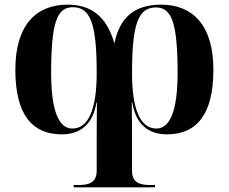

<svg xmlns="http://www.w3.org/2000/svg" viewBox="-20 -566 984 826"><path d="M297 240H647V230H629C585 230 548 223 548 168V53C548 20 548 -45 547 -125H549C564 -32 618 12 698 12C826 12 898 -73 898 -266C898 -460 807 -546 673 -546C561 -546 495 -493 472 -379C440 -493 374 -546 271 -546C137 -546 46 -460 46 -266C46 -73 118 12 246 12C326 12 380 -32 395 -125H397C396 -45 396 20 396 53V168C396 223 359 230 315 230H297ZM291 -13C231 -13 200 -94 200 -252C200 -465 224 -535 293 -535C369 -535 396 -465 396 -252C396 -94 360 -13 291 -13ZM653 -13C584 -13 548 -94 548 -252C548 -464 575 -534 651 -534C720 -534 744 -464 744 -252C744 -94 713 -13 653 -13Z"/></svg>

Font: Noto Serif Display
Style: Bold
Weight: 700
Designer: Monotype Design Team
Foundry: Monotype Imaging Inc.
Version: Version 2.009